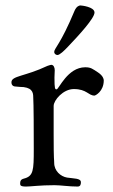

<svg xmlns="http://www.w3.org/2000/svg" viewBox="-20 -682 415 705"><path d="M179 -491C179 -485 185 -480 191 -480C199 -480 215 -495 230 -511C271 -554 327 -615 327 -636C327 -657 279 -662 275 -662C271 -662 261 -659 254 -643C202 -518 179 -505 179 -491ZM22 -380C22 -366 32 -364 41 -364C45 -364 49 -363 52 -363C97 -363 102 -344 102 -326C102 -307 104 -326 104 -135C104 -56 103 -35 67 -26C56 -23 54 -17 54 -9C54 -2 54 3 76 3C93 3 126 -2 180 -2C203 -2 233 3 265 3C276 3 277 -6 277 -13C277 -28 251 -26 226 -30C203 -34 179 -54 179 -84C179 -101 177 -83 177 -189V-293C177 -314 212 -355 251 -355C299 -355 304 -331 327 -331C330 -331 361 -346 361 -387C361 -392 358 -404 340 -416C320 -429 314 -435 293 -435C228 -435 196 -354 188 -354C182 -354 180 -355 180 -397C180 -407 181 -416 181 -424C181 -434 177 -444 168 -444C167 -444 159 -442 154 -440C72 -401 22 -404 22 -380Z"/></svg>

Font: OFL Sorts Mill Goudy
Style: Regular
Weight: 500
Version: Version 003.000